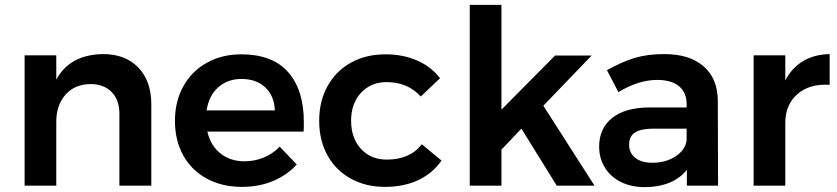

<svg xmlns="http://www.w3.org/2000/svg" viewBox="-20 -762 3435 788"><path d="M601 -334V0H470V-296Q470 -352 438 -384.5Q406 -417 351 -417Q286 -416 248.5 -373Q211 -330 211 -263V0H81V-535H211V-435Q266 -538 403 -540Q495 -540 548 -484.5Q601 -429 601 -334Z M1227 -261Q1227 -235 1226 -222H831Q844 -165 884.5 -132.5Q925 -100 984 -100Q1025 -100 1062.5 -115.5Q1100 -131 1128 -160L1198 -87Q1158 -43 1100.5 -19Q1043 5 973 5Q891 5 828.5 -29Q766 -63 732 -124.5Q698 -186 698 -266Q698 -346 732.5 -408Q767 -470 829 -504.5Q891 -539 970 -539Q1098 -539 1162.5 -466Q1227 -393 1227 -261ZM1108 -309Q1106 -368 1069 -403Q1032 -438 971 -438Q914 -438 875.5 -403.5Q837 -369 828 -309Z M1567 -425Q1502 -425 1461.5 -381Q1421 -337 1421 -267Q1421 -195 1461.5 -151Q1502 -107 1567 -107Q1663 -107 1711 -170L1792 -103Q1756 -51 1697 -23Q1638 5 1560 5Q1481 5 1419.5 -29Q1358 -63 1324 -124.5Q1290 -186 1290 -266Q1290 -347 1324.5 -409Q1359 -471 1420.5 -505Q1482 -539 1562 -539Q1635 -539 1692.5 -513.5Q1750 -488 1786 -441L1707 -366Q1653 -425 1567 -425Z M2265 0 2120 -234 2038 -148V0H1908V-742H2038V-312L2258 -534H2408L2210 -328L2420 0Z M2799 0V-65Q2771 -30 2727 -12Q2683 6 2626 6Q2570 6 2527.5 -15.5Q2485 -37 2462 -75Q2439 -113 2439 -160Q2439 -235 2492 -277.5Q2545 -320 2642 -321H2798V-335Q2798 -382 2767 -408Q2736 -434 2677 -434Q2601 -434 2518 -384L2471 -474Q2534 -509 2585.5 -524.5Q2637 -540 2706 -540Q2810 -540 2867.5 -490Q2925 -440 2926 -350L2927 0ZM2798 -186V-234H2663Q2611 -234 2586.5 -218.5Q2562 -203 2562 -168Q2562 -134 2587.5 -114Q2613 -94 2657 -94Q2713 -94 2753 -120.5Q2793 -147 2798 -186Z M3385 -540V-414Q3302 -419 3252.5 -375.5Q3203 -332 3203 -258V0H3073V-535H3203V-432Q3230 -484 3276.5 -511.5Q3323 -539 3385 -540Z"/></svg>

Font: Montserrat Medium
Style: Regular
Weight: 500
Designer: Julieta Ulanovsky
Foundry: Julieta Ulanovsky
Version: Version 6.001